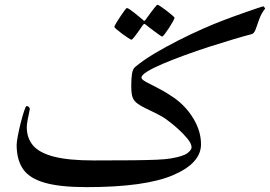

<svg xmlns="http://www.w3.org/2000/svg" viewBox="-20 -766 1132 805"><path d="M1091.8 -730Q1075.7 -710 1067.1 -686Q1058.6 -662.1 1052.2 -644Q1045.9 -626 1035.6 -623Q1002 -614.3 955.3 -600.3Q908.7 -586.4 856.4 -569.6Q804.2 -552.7 754.2 -534.4Q704.1 -516.1 663.1 -498.8Q622.1 -481.4 597.7 -466.3Q573.2 -451.2 573.2 -440.4Q573.2 -432.6 594 -421.6Q614.7 -410.6 646.2 -394.5Q677.7 -378.4 710.4 -355.5Q761.2 -319.3 792 -267.1Q822.8 -214.8 822.8 -161.1Q822.8 -81.5 705.3 -31.5Q587.9 18.6 342.8 18.6Q231.9 18.6 167.7 0.2Q103.5 -18.1 76.7 -57.1Q49.8 -96.2 49.8 -158.7Q49.8 -169.9 54.7 -196Q59.6 -222.2 66.9 -251Q74.2 -279.8 81.1 -300.5Q87.9 -321.3 91.3 -321.3Q97.7 -321.3 101.3 -316.9Q105 -312.5 105 -309.6Q105 -306.2 101.8 -292.2Q98.6 -278.3 95.5 -261.5Q92.3 -244.6 92.3 -232.4Q92.3 -187 118.7 -156Q145 -125 206.5 -109.1Q268.1 -93.3 373 -93.3Q473.1 -93.3 536.6 -94Q600.1 -94.7 637.5 -96.4Q674.8 -98.1 695.8 -101.6Q749.5 -110.8 766.4 -124.3Q783.2 -137.7 783.2 -147.9Q783.2 -163.6 765.6 -185.1Q748 -206.5 724.1 -227.8Q700.2 -249 681.6 -262.2Q665 -275.4 639.9 -287.8Q614.7 -300.3 591.8 -311.3Q568.8 -322.3 557.6 -331.1Q543 -340.8 536.6 -356Q530.3 -371.1 530.3 -405.3Q530.3 -436 533.4 -456.3Q536.6 -476.6 545.9 -484.4Q578.6 -512.2 627.2 -541.3Q675.8 -570.3 729.5 -597.4Q783.2 -624.5 832 -646Q880.9 -667.5 913.6 -679.7Q928.2 -685.5 955.1 -695.3Q981.9 -705.1 1010.7 -715.1Q1039.6 -725.1 1060.5 -732.2Q1081.5 -739.3 1084 -739.3Q1085.9 -739.3 1088.1 -735.8Q1090.3 -732.4 1091.8 -730ZM711.9 -691.4Q711.9 -688.5 705.1 -676Q698.2 -663.6 688.7 -648.9Q679.2 -634.3 670.9 -623.5Q662.6 -612.8 659.7 -612.8Q657.7 -612.8 647.5 -620.1Q637.2 -627.4 624.3 -637Q611.3 -646.5 601.6 -654.1Q591.8 -661.6 591.3 -662.6Q587.4 -665.5 585 -665.5Q582.5 -665.5 579.6 -661.6Q579.1 -661.1 572.5 -651.6Q565.9 -642.1 557.4 -629.9Q548.8 -617.7 541.3 -608.6Q533.7 -599.6 530.8 -599.6Q528.8 -599.6 517.6 -606.7Q506.3 -613.8 492.9 -623.8Q479.5 -633.8 469.5 -642.3Q459.5 -650.9 459.5 -653.3Q459.5 -656.7 466.8 -668.9Q474.1 -681.2 483.9 -695.8Q493.7 -710.4 501.7 -721.4Q509.8 -732.4 511.7 -732.4Q515.6 -732.4 525.9 -725.3Q536.1 -718.3 547.9 -708.7Q559.6 -699.2 568.4 -691.7Q577.1 -684.1 578.1 -683.6Q582.5 -678.7 584.5 -678.7Q587.9 -678.7 591.8 -685.1Q592.3 -686 599.1 -695.3Q606 -704.6 614.7 -716.6Q623.5 -728.5 630.9 -737.3Q638.2 -746.1 640.1 -746.1Q643.1 -746.1 654.3 -738.5Q665.5 -731 679 -720.7Q692.4 -710.4 702.1 -701.9Q711.9 -693.4 711.9 -691.4Z"/></svg>

Font: Scheherazade New Medium
Style: Regular
Weight: 500
Designer: SIL International
Foundry: SIL International
Version: Version 4.000